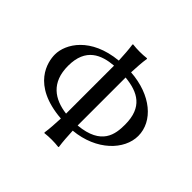

<svg xmlns="http://www.w3.org/2000/svg" viewBox="-159 -820 996 996"><g transform="rotate(45 338.5 -322.5)"><path d="M293 -111C291 -70 289 -32 284 0L286 3C298 1 325 0 337 0C349 0 376 1 388 3L390 0C385 -33 383 -70 381 -110C541 -125 641 -230 641 -331C641 -438 538 -527 381 -538C383 -578 385 -615 390 -645L388 -648C376 -646 349 -645 337 -645C325 -645 298 -646 286 -648L284 -645C289 -612 291 -576 293 -536C106 -518 36 -402 36 -324C36 -272 62 -129 293 -111ZM380 -147C380 -164 380 -182 380 -200V-445C380 -463 380 -481 380 -499C478 -489 551 -452 551 -324C551 -254 540 -162 380 -147ZM294 -148C200 -160 126 -208 126 -331C126 -461 209 -493 294 -500C294 -482 294 -464 294 -445V-200C294 -182 294 -165 294 -148Z"/></g></svg>

Font: Libertinus Sans
Style: Regular
Weight: 400
Designer: Philipp H. Poll, Khaled Hosny
Foundry: Caleb Maclennan
Version: Version 7.050;RELEASE